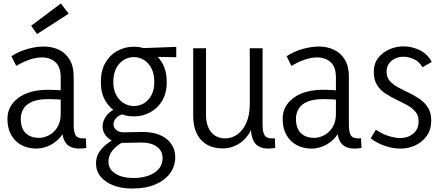

<svg xmlns="http://www.w3.org/2000/svg" viewBox="-20 -848 2561 1110"><path d="M338 -115 360 -110Q345 -70 317.5 -43Q290 -16 256.5 -2.5Q223 11 190 11Q142 11 104.5 -9Q67 -29 45 -67.5Q23 -106 23 -161Q23 -235 86 -282Q149 -329 260 -329Q287 -329 312 -327.5Q337 -326 360 -321V-268Q335 -272 312.5 -273.5Q290 -275 261 -275Q201 -275 166 -260Q131 -245 115.5 -219Q100 -193 100 -161Q100 -107 128 -79Q156 -51 206 -51Q233 -51 262 -65.5Q291 -80 311 -111Q331 -142 331 -191V-401Q331 -461 300.5 -488.5Q270 -516 222 -516Q188 -516 150 -503Q112 -490 74 -467L46 -523Q89 -551 139 -565Q189 -579 233 -579Q282 -579 321 -560Q360 -541 383 -502.5Q406 -464 406 -405V-127Q406 -86 416.5 -67Q427 -48 459 -48Q463 -48 467 -48Q471 -48 476 -49L479 7Q469 9 459 10Q449 11 440 11Q386 11 362 -19.5Q338 -50 338 -115ZM194 -651 160 -699 332 -828 377 -769Z M872 -374Q872 -422 855 -454Q838 -486 811 -502Q784 -518 753 -518Q724 -518 696.5 -502Q669 -486 652 -454Q635 -422 635 -374Q635 -329 652.5 -297.5Q670 -266 697 -250.5Q724 -235 754 -235Q785 -235 811.5 -250.5Q838 -266 855 -297Q872 -328 872 -374ZM944 -374Q944 -310 917.5 -265.5Q891 -221 847.5 -198Q804 -175 754 -175Q703 -175 659.5 -197.5Q616 -220 589.5 -264.5Q563 -309 563 -373Q563 -440 589.5 -485.5Q616 -531 660 -554.5Q704 -578 754 -578Q805 -578 848 -554Q891 -530 917.5 -484.5Q944 -439 944 -374ZM999 -577V-517L849 -520L754 -568ZM670 -60 699 -31Q654 -8 630.5 21.5Q607 51 607 86Q607 130 646.5 155.5Q686 181 750 181Q827 181 873.5 150Q920 119 920 65Q920 24 886 -0.5Q852 -25 792 -24L695 -22Q656 -21 628.5 -34.5Q601 -48 587 -70Q573 -92 573 -117Q573 -151 598 -182.5Q623 -214 675 -227L693 -189Q664 -181 650 -164Q636 -147 636 -130Q636 -110 652 -96.5Q668 -83 695 -83L798 -85Q891 -86 942 -45.5Q993 -5 993 61Q993 113 963 154Q933 195 877.5 218.5Q822 242 744 242Q683 242 636 224Q589 206 562 173.5Q535 141 535 96Q535 49 570 10Q605 -29 670 -60Z M1430 -120H1441Q1416 -54 1369 -22Q1322 10 1269 10Q1187 10 1142 -39.5Q1097 -89 1097 -179V-569H1171V-186Q1171 -120 1201 -84Q1231 -48 1282 -48Q1320 -48 1352.5 -71Q1385 -94 1404.5 -138.5Q1424 -183 1424 -247V-569H1498V-127Q1498 -86 1509 -67Q1520 -48 1551 -48Q1555 -48 1559.5 -48Q1564 -48 1569 -49L1571 7Q1561 9 1551.5 10Q1542 11 1533 11Q1479 11 1454.5 -20Q1430 -51 1430 -120Z M1929 -115 1951 -110Q1936 -70 1908.5 -43Q1881 -16 1847.5 -2.5Q1814 11 1781 11Q1733 11 1695.5 -9Q1658 -29 1636 -67.5Q1614 -106 1614 -161Q1614 -235 1677 -282Q1740 -329 1851 -329Q1878 -329 1903 -327.5Q1928 -326 1951 -321V-268Q1926 -272 1903.5 -273.5Q1881 -275 1852 -275Q1792 -275 1757 -260Q1722 -245 1706.5 -219Q1691 -193 1691 -161Q1691 -107 1719 -79Q1747 -51 1797 -51Q1824 -51 1853 -65.5Q1882 -80 1902 -111Q1922 -142 1922 -191V-401Q1922 -461 1891.5 -488.5Q1861 -516 1813 -516Q1779 -516 1741 -503Q1703 -490 1665 -467L1637 -523Q1680 -551 1730 -565Q1780 -579 1824 -579Q1873 -579 1912 -560Q1951 -541 1974 -502.5Q1997 -464 1997 -405V-127Q1997 -86 2007.5 -67Q2018 -48 2050 -48Q2054 -48 2058 -48Q2062 -48 2067 -49L2070 7Q2060 9 2050 10Q2040 11 2031 11Q1977 11 1953 -19.5Q1929 -50 1929 -115Z M2296 11Q2252 11 2207 -4Q2162 -19 2123 -48L2153 -98Q2186 -75 2224 -62.5Q2262 -50 2295 -50Q2338 -50 2369 -75.5Q2400 -101 2400 -147Q2400 -181 2381 -203Q2362 -225 2332.5 -241Q2303 -257 2270.5 -272.5Q2238 -288 2208 -307.5Q2178 -327 2159.5 -357Q2141 -387 2141 -432Q2141 -480 2166 -512.5Q2191 -545 2230.5 -562.5Q2270 -580 2313 -580Q2361 -580 2406.5 -558Q2452 -536 2476 -490L2422 -459Q2405 -491 2374 -505.5Q2343 -520 2312 -520Q2287 -520 2265 -510Q2243 -500 2229 -481Q2215 -462 2215 -433Q2215 -401 2233.5 -380Q2252 -359 2281.5 -343Q2311 -327 2344 -311.5Q2377 -296 2406.5 -275.5Q2436 -255 2454.5 -225.5Q2473 -196 2473 -151Q2473 -99 2447.5 -63Q2422 -27 2382 -8Q2342 11 2296 11Z"/></svg>

Font: Yaldevi ExtraLight
Style: Regular
Weight: 400
Version: Version 1.100